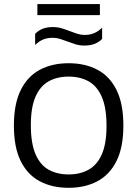

<svg xmlns="http://www.w3.org/2000/svg" viewBox="-20 -912 672 940"><path d="M316 7.5Q235 7.5 174.8 -24.5Q114.5 -56.5 81.2 -123.8Q48 -191 48 -297Q48 -403.5 81.5 -471Q115 -538.5 175.2 -570.5Q235.5 -602.5 316 -602.5Q396.5 -602.5 457 -570.5Q517.5 -538.5 550.8 -471Q584 -403.5 584 -297Q584 -191 550.5 -123.8Q517 -56.5 456.5 -24.5Q396 7.5 316 7.5ZM316 -58Q372 -58 413.8 -81.2Q455.5 -104.5 478.5 -156.5Q501.5 -208.5 501.5 -295.5Q501.5 -384.5 478.5 -437.5Q455.5 -490.5 413.8 -513.8Q372 -537 316 -537Q260 -537 218.5 -514Q177 -491 154 -438.8Q131 -386.5 131 -299.5Q131 -210.5 153.8 -157.5Q176.5 -104.5 218 -81.2Q259.5 -58 316 -58ZM393 -689Q369.5 -689 348.8 -695.5Q328 -702 308.5 -709.5Q290.5 -716.5 273.2 -721.8Q256 -727 238 -727Q211 -727 191 -718.5Q171 -710 152 -692V-746.5Q168 -763 189 -771.2Q210 -779.5 239 -779.5Q262.5 -779.5 283.5 -773Q304.5 -766.5 323.5 -759Q341.5 -752 358.8 -746.5Q376 -741 394 -741Q421 -741 441.2 -749.8Q461.5 -758.5 480 -776.5V-721.5Q464.5 -705.5 443.2 -697.2Q422 -689 393 -689ZM163 -838V-892H469V-838Z"/></svg>

Font: Encode Sans SC Condensed Thin
Style: Regular
Weight: 400
Version: Version 3.002